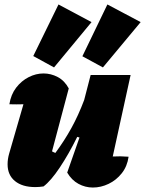

<svg xmlns="http://www.w3.org/2000/svg" viewBox="-20 -831 650 860"><path d="M281 -58 336 -215 326 -218Q288 -141 248 -81Q208 -21 175 4Q156 7 138 7Q80 7 47 -20Q14 -47 14 -95Q14 -119 21 -143L85 -364Q54 -363 22 -364Q29 -408 52.5 -438.5Q76 -469 108.5 -485.5Q141 -502 175 -502Q208 -502 238.5 -486Q269 -470 288 -435L213 -153Q220 -149 228 -146Q268 -200 299.5 -257Q331 -314 357 -383L386 -495H565L485 -130Q519 -132 556 -129Q550 -86 525.5 -55Q501 -24 466.5 -7.5Q432 9 396 9Q362 9 331.5 -7.5Q301 -24 281 -58ZM242 -811 390 -732 222 -529 129 -580ZM461 -811 610 -732 441 -529 349 -579Z"/></svg>

Font: Piazzolla Black
Style: Italic
Weight: 900
Italic angle: -11.3°
Designer: Juan Pablo del Peral
Foundry: Huerta Tipografica
Version: Version 1.330